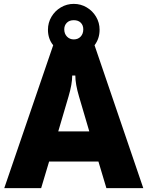

<svg xmlns="http://www.w3.org/2000/svg" viewBox="-20 -969 760 989"><path d="M254 -736Q227 -769 227 -816Q227 -852 245 -882.5Q263 -913 293.5 -931Q324 -949 360 -949Q396 -949 426.5 -931Q457 -913 475 -882.5Q493 -852 493 -816Q493 -770 467 -736L718 0H528L487 -137H233L192 0H2ZM409 -818Q409 -839 396 -852Q383 -865 360 -865Q337 -865 324 -851.5Q311 -838 311 -818Q311 -795 325 -780.5Q339 -766 360 -766Q382 -766 395.5 -780.5Q409 -795 409 -818ZM280 -292H440L387 -472Q368 -536 368 -580H352Q352 -536 333 -472Z"/></svg>

Font: Open Sauce Sans Black
Style: Regular
Weight: 900
Designer: Alfredo Marco Pradil
Foundry: Creative Sauce Fz LLC
Version: Version 1.477